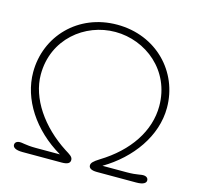

<svg xmlns="http://www.w3.org/2000/svg" viewBox="-111 -895 1039 1012"><g transform="rotate(15 408.0 -389.0)"><path d="M44.4 -25.4C44.4 -11.7 58.6 0 97.7 0H311.5C344.7 0 356.9 -9.3 356.9 -25.9C356.9 -43.9 339.4 -52.7 314.5 -68.4C176.3 -157.7 85 -290.5 85 -420.4C85 -613.8 241.7 -738.3 407.7 -738.3C574.2 -738.3 731.4 -613.8 731.4 -420.4C731.4 -284.2 647 -157.7 501 -68.4C469.7 -48.8 459 -37.6 459 -24.4C459 -10.7 470.7 0 503.9 0H718.3C757.8 0 771.5 -11.7 771.5 -25.4C771.5 -37.6 762.2 -46.9 743.7 -46.9C739.3 -46.9 733.4 -46.4 719.2 -43.9C706.1 -41.5 684.1 -39.1 656.2 -39.1H523.4C669.4 -125.5 772.9 -267.6 772.9 -421.9C772.9 -618.2 620.6 -777.8 407.2 -777.8C194.3 -777.8 43 -618.2 43 -421.9C43 -274.9 136.7 -129.9 291.5 -39.1H159.7C132.3 -39.1 109.9 -41.5 96.7 -43.9C83 -46.4 76.7 -46.9 72.3 -46.9C53.7 -46.9 44.4 -37.6 44.4 -25.4Z"/></g></svg>

Font: Limelight
Style: Regular
Weight: 400
Designer: Nicole Fally
Foundry: Nicole Fally
Version: Version 1.002